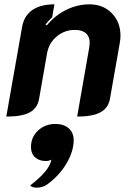

<svg xmlns="http://www.w3.org/2000/svg" viewBox="-20 -529 609 886"><path d="M82 -405Q91 -456 129 -482.5Q167 -509 231 -509L221 -450Q201 -430 190 -416L196 -412Q235 -459 286.5 -484Q338 -509 393 -509Q456 -509 496 -468Q536 -427 536 -364Q536 -349 533 -332L487 -71Q479 -30 443 -10.5Q407 9 336 9L392 -311Q394 -325 394 -331Q394 -360 376.5 -375.5Q359 -391 325 -391Q278 -391 241.5 -360.5Q205 -330 197 -282L160 -71Q152 -29 116.5 -10Q81 9 9 9ZM217 208Q206 214 191 214Q161 214 142 197Q123 180 123 149Q123 104 155.5 73.5Q188 43 236 43Q275 43 297.5 63.5Q320 84 320 117Q320 169 287 225Q254 281 198 322Q177 337 150 337Q129 337 119 327Q209 258 217 208Z"/></svg>

Font: K2D ExtraBold
Style: Italic
Weight: 800
Italic angle: -10°
Designer: Katatrad Aksorn Co.,Ltd.
Foundry: Cadson Demak Co.,Ltd.
Version: Version 1.000; ttfautohint (v1.6)